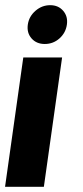

<svg xmlns="http://www.w3.org/2000/svg" viewBox="-30 -722 320 742"><path d="M60 -500H210L139.5 0H-10.5ZM143 -552Q111 -552 92 -573.5Q73 -595 77.5 -627Q82 -658.5 107 -680.2Q132 -702 164 -702Q195.5 -702 214.2 -680.2Q233 -658.5 228.5 -627Q224 -595 199.8 -573.5Q175.5 -552 143 -552Z"/></svg>

Font: Urbanist Black
Style: Italic
Weight: 900
Italic angle: -8°
Designer: Corey Hu
Foundry: Corey Hu
Version: Version 1.330; ttfautohint (v1.8.4.7-5d5b)